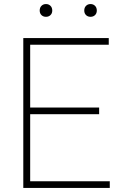

<svg xmlns="http://www.w3.org/2000/svg" viewBox="-20 -928 598 948"><path d="M95 0V-740H517V-707H129V-33H522V0ZM120 -364V-397H469.5V-364ZM427 -845Q413.5 -845 404.8 -853.5Q396 -862 396 -876Q396 -890.5 404.8 -899.2Q413.5 -908 427 -908Q440.5 -908 449.2 -899.2Q458 -890.5 458 -876Q458 -862 449.2 -853.5Q440.5 -845 427 -845ZM207 -845Q193.5 -845 184.8 -853.5Q176 -862 176 -876Q176 -890.5 184.8 -899.2Q193.5 -908 207 -908Q220.5 -908 229.2 -899.2Q238 -890.5 238 -876Q238 -862 229.2 -853.5Q220.5 -845 207 -845Z"/></svg>

Font: Encode Sans Condensed Thin Thin
Style: Regular
Weight: 250
Version: Version 3.002